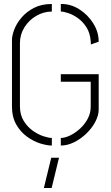

<svg xmlns="http://www.w3.org/2000/svg" viewBox="-20 -725 555 963"><path d="M200 218 237 66H276L239 218ZM240 5Q216 5 182 -5.5Q148 -16 115.5 -39.5Q83 -63 61.5 -100.5Q40 -138 40 -192V-524Q40 -547 52 -578Q64 -609 89 -638Q114 -667 151.5 -686Q189 -705 240 -705V-667Q199 -667 162 -645.5Q125 -624 102.5 -588Q80 -552 80 -508V-192Q80 -149 99 -118.5Q118 -88 145 -69Q172 -50 198.5 -41.5Q225 -33 240 -33ZM285 5V-33Q305 -33 330.5 -45Q356 -57 380 -78.5Q404 -100 419.5 -128.5Q435 -157 435 -190V-315H285V-353H475V-176Q475 -146 458 -114Q441 -82 413 -55Q385 -28 351.5 -11.5Q318 5 285 5ZM436 -502 435 -518Q432 -559 414 -587.5Q396 -616 371.5 -633.5Q347 -651 323.5 -659Q300 -667 285 -667V-705Q334 -706 377.5 -678.5Q421 -651 448 -607.5Q475 -564 475 -516Z"/></svg>

Font: Stick No Bills ExtraLight
Style: Regular
Weight: 200
Designer: Kosala Senevirathne, Siva Puranthara, Lasantha Premarathna, Tharique Azeez
Foundry: mooniak
Version: Version 2.000